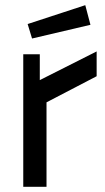

<svg xmlns="http://www.w3.org/2000/svg" viewBox="-20 -723 406 743"><path d="M70 -513H134V-413L354 -524V-428L160 -327V0H70ZM87 -630 310 -703 330 -627 104 -574Z"/></svg>

Font: Lineal
Style: Regular
Weight: 400
Designer: Created by Frank Adebiaye with contributions from Anton Moglia & Ariel Martín Pérez
Created by Frank ADEBIAYE with FontF
Foundry: Velvetyne Type Foundry
Version: Version 2.000